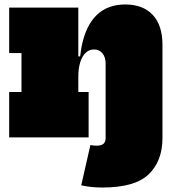

<svg xmlns="http://www.w3.org/2000/svg" viewBox="-20 -614 783 858"><path d="M330 -203H376V0H21V-203H76V-377H21V-580H330ZM540 -594Q619 -594 662.5 -547.5Q706 -501 706 -414V3Q706 105.5 644.5 164.8Q583 224 438 224Q412 224 388 221.5Q364 219 343 214L384 34Q390 35.5 397.2 36.2Q404.5 37 411 37Q433 37 442.5 28.5Q452 20 452 3V-330Q452 -358.5 437.8 -375.8Q423.5 -393 400 -393Q378.5 -393 362.8 -378Q347 -363 338.5 -335.8Q330 -308.5 330 -271L296 -362H338Q346.5 -438.5 372 -490.2Q397.5 -542 439.5 -568Q481.5 -594 540 -594Z"/></svg>

Font: Hepta Slab Black
Style: Regular
Weight: 900
Designer: Michael LaGattuta
Foundry: Michael LaGattuta
Version: Version 1.102